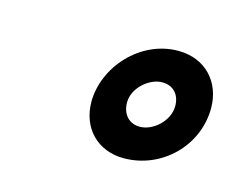

<svg xmlns="http://www.w3.org/2000/svg" viewBox="-44 -784 386 311"><g transform="rotate(15 149.0 -628.5)"><path d="M108 -608C108 -564 138 -533 182 -533C245 -533 298 -584 298 -648C298 -691 269 -724 223 -724C159 -724 108 -666 108 -608ZM241 -636C241 -611 216 -589 194 -589C176 -589 164 -602 164 -622C164 -646 189 -668 211 -668C229 -668 241 -656 241 -636Z"/></g></svg>

Font: FIGSv2-sans-serif SmBold Italic
Style: Regular
Weight: 600
Italic angle: -12°
Designer: Matt McInerney, Pablo Impallari, Rodrigo Fuenzalida
Foundry: Matt McInerney, Pablo Impallari, Rodrigo Fuenzalida
Version: Version 4.020;hotconv 1.0.109;makeotfexe 2.5.65596